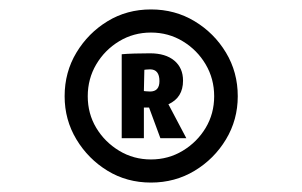

<svg xmlns="http://www.w3.org/2000/svg" viewBox="-20 -745 640 407"><path d="M300 -358Q249 -358 208 -383Q167 -408 142 -449.5Q117 -491 117 -541Q117 -592 142 -633.5Q167 -675 208 -700Q249 -725 300 -725Q351 -725 392.5 -700Q434 -675 459 -633.5Q484 -592 484 -541Q484 -491 459 -449.5Q434 -408 392.5 -383Q351 -358 300 -358ZM300 -407Q337 -407 367.5 -425.5Q398 -444 416 -474Q434 -504 434 -541Q434 -578 416 -608.5Q398 -639 367.5 -657.5Q337 -676 300 -676Q263 -676 232.5 -657.5Q202 -639 184 -608.5Q166 -578 166 -541Q166 -504 184 -474Q202 -444 232.5 -425.5Q263 -407 300 -407ZM238 -452V-630Q248 -631 265 -631.5Q282 -632 298 -632Q331 -632 349.5 -616.5Q368 -601 368 -574Q368 -538 337 -524L375 -452H320L296 -517H285V-452ZM298 -551Q318 -551 318 -573Q318 -598 298 -598Q293 -598 289.5 -597.5Q286 -597 286 -597L285 -552Q286 -552 289.5 -551.5Q293 -551 298 -551Z"/></svg>

Font: Epunda Sans ExtraBold
Style: Regular
Weight: 800
Designer: Simon Atzbach
Foundry: typofactur
Version: Version 2.204; ttfautohint (v1.8.4.7-5d5b)